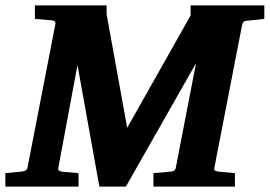

<svg xmlns="http://www.w3.org/2000/svg" viewBox="-34 -691 999 711"><path d="M-14.2 0V-49.8L42 -55.2Q52.7 -56.2 59.3 -58.8Q65.9 -61.5 67.9 -70.8L170.9 -601.1Q172.4 -609.9 167.5 -612.8Q162.6 -615.7 152.8 -616.2L95.2 -621.1V-670.9H360.8V-638.2L437 -217.8L671.9 -633.8V-670.9H944.8V-621.1L877 -613.8Q866.2 -612.8 862.8 -600.1L759.8 -69.8Q758.3 -61 763.4 -58.6Q768.6 -56.2 777.8 -55.2L835.9 -49.8V0H534.2V-49.8L595.2 -55.2Q603.5 -55.2 609.6 -58.6Q615.7 -62 617.2 -70.8L691.9 -457L432.1 0H334L252.9 -450.2L182.1 -69.8Q180.2 -62 184.8 -59.1Q189.5 -56.2 195.8 -55.2L256.8 -49.8V0Z"/></svg>

Font: Charis
Style: Bold Italic
Weight: 700
Italic angle: -11°
Designer: Walt Agee, Miriam Martin, Annie Olsen, Victor Gaultney, Lorna Priest, Alan Ward, Bob Hallissy, Martin Hosken, Sharon Cor
Foundry: SIL Global
Version: Version 7.000